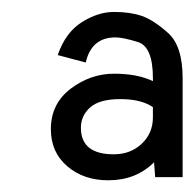

<svg xmlns="http://www.w3.org/2000/svg" viewBox="-20 -621 332 328"><path d="M177.2 -557.1Q136.2 -557.1 126.5 -514.2L78.6 -526.9Q91.8 -565.4 119.6 -583Q147.5 -600.6 174.8 -600.6Q202.1 -600.6 222.2 -593.8Q242.2 -586.9 267.1 -564.7Q292 -542.5 292 -487.3V-318.4H245.1L243.2 -343.8Q212.4 -313 165 -313Q123 -313 95 -336.9Q66.9 -360.8 66.9 -400.4Q66.9 -443.8 100.8 -469.5Q134.8 -495.1 174.8 -495.1Q214.8 -495.1 241.2 -482.4V-487.8Q241.2 -541 215.8 -549.1Q190.4 -557.1 177.2 -557.1ZM241.2 -438Q221.2 -451.7 185.5 -451.7Q149.9 -451.7 134 -437.5Q118.2 -423.3 118.2 -402.8Q118.2 -357.4 174.3 -357.4Q203.1 -357.4 222.2 -375.5Q241.2 -393.6 241.2 -420.4Z"/></svg>

Font: Meera
Style: Regular
Weight: 400
Designer: Hussain KH and Suresh P for Swathanthra Malayalam Computing (SMC)
Version: Version 7.0.0+20221109